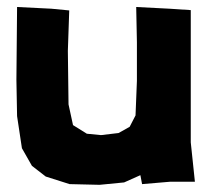

<svg xmlns="http://www.w3.org/2000/svg" viewBox="-20 -510 592 543"><path d="M28.3 -490.2 26.4 -284.2 28.3 -181.6 42 -90.8 70.3 -41 109.4 -10.7 176.8 10.7 261.7 12.7 331.1 5.9 377 -14.6 381.8 10.7 461.9 3.9H531.2L519.5 -107.4V-309.6V-481.4L459 -485.4L365.2 -490.2L367.2 -390.6V-281.2L363.3 -183.6L346.7 -151.4L315.4 -133.8L265.6 -127.9L225.6 -131.8L186.5 -156.2L173.8 -214.8L171.9 -366.2L175.8 -480.5L125 -485.4Z"/></svg>

Font: MaokenAssortedSans-TC
Style: Regular
Weight: 500
Version: Version 0.83